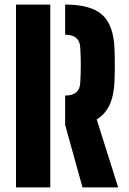

<svg xmlns="http://www.w3.org/2000/svg" viewBox="-20 -820 565 840"><path d="M341 0 266 -270H265V-402H266Q328 -402 331 -457Q336 -535 331 -613Q328 -668 266 -668H265V-800H266Q378 -800 427.8 -754.8Q477.5 -709.5 481 -605Q482 -577 482.2 -556Q482.5 -535 482.2 -514Q482 -493 481 -465Q476.5 -340 403 -298L497 0ZM50 0V-800H200V0Z"/></svg>

Font: Big Shoulders Stencil Text Black
Style: Regular
Weight: 900
Designer: Patric King
Foundry: XO Type Co
Version: Version 1.000